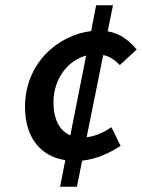

<svg xmlns="http://www.w3.org/2000/svg" viewBox="-20 -693 539 729"><path d="M208 16H272L292 -83C347 -89 394 -111 438 -139L403 -210C375 -191 345 -176 309 -172L372 -484C397 -479 416 -465 435 -446L499 -505C472 -537 438 -566 389 -574L409 -673H345L326 -575C201 -560 75 -454 75 -287C75 -171 134 -99 228 -85ZM183 -304C183 -395 238 -463 307 -482L247 -179C205 -197 183 -242 183 -304Z"/></svg>

Font: Source Sans Pro Semibold
Style: Italic
Weight: 600
Italic angle: -11°
Designer: Paul D. Hunt
Foundry: Adobe Systems Incorporated
Version: Version 3.006;hotconv 1.0.111;makeotfexe 2.5.65597